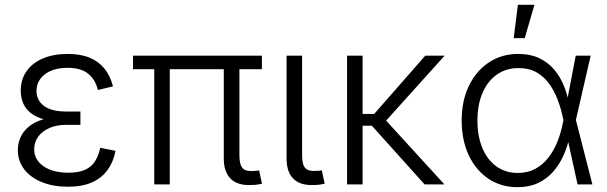

<svg xmlns="http://www.w3.org/2000/svg" viewBox="-20 -777 2557 809"><path d="M266.1 9.8Q204.1 9.8 156.5 -9.5Q108.9 -28.8 82 -63.7Q55.2 -98.6 55.2 -144.5Q55.2 -172.4 66.2 -197.8Q77.1 -223.1 101.1 -243.2Q125 -263.2 163.6 -274.7Q202.1 -286.1 257.3 -286.1H318.8V-251H258.8Q218.8 -251 188.5 -237.8Q158.2 -224.6 141.1 -201.4Q124 -178.2 124 -147.9Q124 -104 163.3 -76.7Q202.6 -49.3 268.6 -49.3Q312 -49.3 338.9 -61.8Q365.7 -74.2 380.4 -97.4Q395 -120.6 402.3 -154.3L466.8 -141.6Q458 -95.2 433.3 -61Q408.7 -26.9 367.4 -8.5Q326.2 9.8 266.1 9.8ZM257.8 -263.2Q203.1 -263.2 166.3 -273.7Q129.4 -284.2 107.7 -302.2Q85.9 -320.3 76.7 -344.2Q67.4 -368.2 67.4 -394.5Q67.4 -442.4 92 -477.3Q116.7 -512.2 161.4 -531Q206.1 -549.8 265.1 -549.8Q319.8 -549.8 358.2 -533.7Q396.5 -517.6 420.7 -487.3Q444.8 -457 456.1 -413.1L392.6 -397.9Q381.3 -442.9 350.8 -467Q320.3 -491.2 265.1 -491.2Q205.1 -491.2 169.7 -464.4Q134.3 -437.5 133.8 -394Q133.8 -354.5 165.3 -330.8Q196.8 -307.1 259.3 -307.1H318.8V-263.2Z M1041 2.4Q983.4 5.9 953.1 -22.7Q922.9 -51.3 922.9 -108.9V-520.5H988.8V-122.6Q988.8 -82.5 1002.7 -68.1Q1016.6 -53.7 1047.9 -56.6Q1057.6 -57.1 1062.3 -57.6Q1066.9 -58.1 1071.8 -59.1L1084 -2.9Q1076.7 -1 1065.4 0.7Q1054.2 2.4 1041 2.4ZM629.9 0V-520.5H695.3V0ZM540.5 -485.4V-542.5H1083.5V-485.4Z M1305.7 2.4Q1247.6 5.9 1217.5 -22.5Q1187.5 -50.8 1187.5 -108.9V-542.5H1252.9V-122.6Q1252.9 -82.5 1266.8 -68.4Q1280.8 -54.2 1312 -57.1Q1321.8 -57.1 1326.2 -57.6Q1330.6 -58.1 1335.9 -59.6L1348.1 -2.9Q1339.8 -1 1328.6 0.7Q1317.4 2.4 1305.7 2.4Z M1507.8 -542.5V0H1442.4V-542.5ZM1853.5 -542.5 1587.4 -247.1H1481V-296.9H1556.6L1772 -542.5ZM1769 0 1543.9 -250.5 1584 -293.9 1852.5 0Z M2161.1 11.7Q2090.8 11.7 2037.6 -24.2Q1984.4 -60.1 1954.8 -123.5Q1925.3 -187 1925.3 -269.5Q1925.3 -352.1 1955.6 -415Q1985.8 -478 2039.8 -513.9Q2093.8 -549.8 2163.6 -549.8Q2213.9 -549.8 2251 -532.5Q2288.1 -515.1 2313.7 -485.4Q2339.4 -455.6 2355 -418Q2370.6 -380.4 2377.4 -339.8H2400.4L2406.2 -272.9L2476.1 0H2413.6L2351.6 -282.2Q2343.8 -319.8 2329.8 -356.7Q2315.9 -393.6 2294.2 -423.8Q2272.5 -454.1 2240.7 -472.2Q2209 -490.2 2165 -490.2Q2112.8 -490.2 2073.7 -462.9Q2034.7 -435.5 2013.2 -385.7Q1991.7 -335.9 1991.7 -269Q1991.7 -202.6 2012.7 -152.8Q2033.7 -103 2072 -75.7Q2110.4 -48.3 2162.1 -48.3Q2203.6 -48.3 2235.6 -65.7Q2267.6 -83 2290.8 -113Q2314 -143.1 2328.9 -180.7Q2343.8 -218.3 2351.6 -258.8L2405.8 -542.5H2468.8L2406.2 -270L2400.9 -204.1H2380.4Q2371.6 -160.6 2354.2 -121.8Q2336.9 -83 2310.3 -53Q2283.7 -22.9 2246.6 -5.6Q2209.5 11.7 2161.1 11.7ZM2144.5 -616.2 2162.1 -756.8H2231.9L2190.9 -616.2Z"/></svg>

Font: Inter 16pt Light
Style: Regular
Weight: 300
Version: Version 4.001;git-66647c0bb